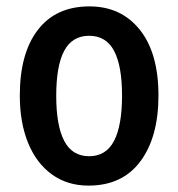

<svg xmlns="http://www.w3.org/2000/svg" viewBox="-20 -571 558 601"><path d="M257 10Q191 10 142.5 -25Q94 -60 68 -123.5Q42 -187 42 -272Q42 -404 98.5 -477.5Q155 -551 260 -551Q359 -551 417.5 -478Q476 -405 476 -272Q476 -142 419.5 -66Q363 10 257 10ZM259 -82Q312 -82 337 -130Q362 -178 362 -272Q362 -365 337 -412Q312 -459 259 -459Q206 -459 181 -412Q156 -365 156 -271Q156 -178 181 -130Q206 -82 259 -82Z"/></svg>

Font: Noto Sans Display Medium Narrow
Style: Regular
Weight: 500
Width: 4
Designer: Monotype Design team
Foundry: Monotype Imaging Inc.
Version: Version 1.000